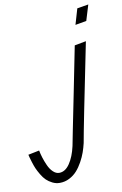

<svg xmlns="http://www.w3.org/2000/svg" viewBox="-193 -751 629 986"><g transform="rotate(-10 121.5 -258.5)"><path d="M339.8 -696.8 280.8 -687 256.8 -605 314.9 -615.2ZM-97.2 9.8Q-94.7 19.5 -93.5 24.9Q-92.3 30.3 -85.9 50.5Q-79.6 70.8 -73.5 84.7Q-67.4 98.6 -55.9 118.2Q-44.4 137.7 -31.7 149.9Q-19 162.1 -1 171.1Q17.1 180.2 37.1 180.2Q64 180.2 87.4 168.2Q110.8 156.2 127.4 137.7Q144 119.1 157.7 94.2Q171.4 69.3 179.4 46.4Q187.5 23.4 192.9 0Q206.1 -76.7 294.9 -513.2L234.9 -502Q212.4 -388.7 187.3 -263.2Q162.1 -137.7 148.4 -69.6Q134.8 -1.5 133.8 4.9Q121.6 59.6 98.1 94.2Q74.7 128.9 43 128.9Q26.4 128.9 11.5 114.7Q-3.4 100.6 -13.4 78.1Q-23.4 55.7 -29.5 35.9Q-35.6 16.1 -39.1 -2Z"/></g></svg>

Font: Comic Neue Angular
Style: Italic
Weight: 400
Italic angle: -12°
Designer: Craig Rozynski
Foundry: Craig Rozynski
Version: Version 2.003